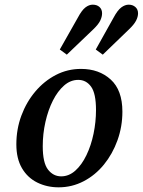

<svg xmlns="http://www.w3.org/2000/svg" viewBox="-20 -788 611 822"><path d="M231 14Q181 14 139.5 -6.5Q98 -27 74 -68Q50 -109 50 -170Q50 -235 71.5 -293Q93 -351 131 -396Q169 -441 219 -467Q269 -493 327 -493Q404 -493 454 -447.5Q504 -402 504 -310Q504 -246 483 -187.5Q462 -129 425 -83.5Q388 -38 338 -12Q288 14 231 14ZM242 -33Q275 -33 302.5 -57.5Q330 -82 350 -123.5Q370 -165 380.5 -215.5Q391 -266 391 -317Q391 -388 370 -417Q349 -446 315 -446Q282 -446 254.5 -422Q227 -398 206.5 -357.5Q186 -317 174.5 -266Q163 -215 163 -162Q163 -91 185.5 -62Q208 -33 242 -33ZM236 -576 313 -712Q330 -744 345.5 -756Q361 -768 377 -768Q395 -768 406 -758Q417 -748 417 -731Q417 -716 409 -699.5Q401 -683 379 -662L266 -554ZM390 -576 466 -712Q483 -744 499 -756Q515 -768 531 -768Q548 -768 559.5 -758Q571 -748 571 -731Q571 -716 562.5 -699.5Q554 -683 532 -662L420 -554Z"/></svg>

Font: Source Serif Pro SemiBold
Style: Italic
Weight: 600
Italic angle: -12°
Designer: Frank Grießhammer
Foundry: Adobe Systems Incorporated
Version: Version 3.001;hotconv 1.0.111;makeotfexe 2.5.65597